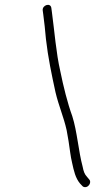

<svg xmlns="http://www.w3.org/2000/svg" viewBox="-20 -707 449 792"><path d="M351.6 46.5C352.4 41.5 351.4 37.3 348.6 34L339.4 23C328.3 11.6 324.5 -1.2 321 -19C303.6 -83.4 298.3 -165 278.1 -228C258.4 -282 241.4 -350.9 228.6 -414C211.4 -488.6 204.7 -578.9 194.1 -657L191.8 -674C188.7 -697.6 153.4 -686 156.2 -664L158.5 -647C162.6 -616.4 166.4 -582.2 169.5 -546C178.3 -468.7 193.1 -399.5 208.8 -327C222.6 -268.6 242.7 -225 254.9 -170L262.8 -125C267.5 -95.8 271 -60.7 277.5 -35C284.7 -2.1 291.2 27.5 310.1 50L319.5 60C322.3 63.3 326.2 65 331.2 65C341.1 65 350.1 56.4 351.6 46.5Z"/></svg>

Font: CiSf OpenHand
Style: Obl
Weight: 400
Foundry: Cannot Into Space Fonts
Version: Version 0.7892